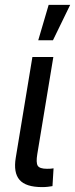

<svg xmlns="http://www.w3.org/2000/svg" viewBox="-20 -762 307 784"><path d="M152.3 2Q85.4 2 59.8 -27.6Q34.2 -57.1 44.4 -118.2L112.3 -529.3H197.8L132.3 -132.8Q126.5 -98.1 134 -85.4Q141.6 -72.8 171.9 -72.8Q180.2 -72.8 187 -73.2Q193.8 -73.7 198.7 -74.7L194.3 -2Q186.5 -0.5 175.5 0.7Q164.6 2 152.3 2ZM136.2 -597.7 178.7 -742.2H266.6L196.3 -597.7Z"/></svg>

Font: Inter 24pt
Style: Italic
Weight: 400
Italic angle: -9.3988°
Designer: Rasmus Andersson
Foundry: rsms
Version: Version 4.001;git-66647c0bb